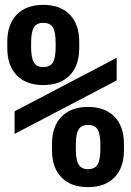

<svg xmlns="http://www.w3.org/2000/svg" viewBox="-20 -760 540 790"><path d="M158 -410Q88 -410 49 -450Q10 -490 10 -562V-588Q10 -660 49 -700Q88 -740 158 -740Q228 -740 267 -700Q306 -660 306 -588V-562Q306 -490 267 -450Q228 -410 158 -410ZM158 -484Q186 -484 197.5 -503Q209 -522 209 -568V-583Q209 -629 197.5 -647.5Q186 -666 158 -666Q131 -666 119.5 -647.5Q108 -629 108 -583V-568Q108 -522 119.5 -503Q131 -484 158 -484ZM342 10Q272 10 233 -30Q194 -70 194 -142V-168Q194 -240 233 -280Q272 -320 342 -320Q412 -320 451 -280Q490 -240 490 -168V-142Q490 -70 451 -30Q412 10 342 10ZM342 -64Q370 -64 381.5 -83Q393 -102 393 -148V-163Q393 -209 381.5 -227.5Q370 -246 342 -246Q315 -246 303.5 -227.5Q292 -209 292 -163V-148Q292 -102 303.5 -83Q315 -64 342 -64ZM40 -209V-302L460 -522V-429Z"/></svg>

Font: M PLUS Code Latin Medium
Style: Regular
Weight: 500
Designer: Coji Morishita
Foundry: UNDERFOREST DESIGN
Version: Version 1.002; ttfautohint (v1.8.3)